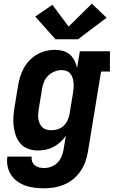

<svg xmlns="http://www.w3.org/2000/svg" viewBox="-20 -808 640 1041"><path d="M220 213Q194 213 168 210Q142 207 118 198.5Q94 190 73.5 175Q53 160 39.5 139Q26 118 21 92.5Q16 67 20 41H152Q150 55 154.5 68Q159 81 169.5 89Q180 97 193 100Q206 103 220 103Q240 103 259 95.5Q278 88 292.5 73Q307 58 314.5 39Q322 20 325 1L337 -72Q325 -54 307.5 -38Q290 -22 270 -11.5Q250 -1 228.5 3.5Q207 8 185 8Q158 8 133 -1Q108 -10 91 -29.5Q74 -49 65.5 -73.5Q57 -98 54 -124.5Q51 -151 53 -179Q55 -207 60 -234L78 -344Q82 -369 89.5 -393Q97 -417 109.5 -439.5Q122 -462 140.5 -481Q159 -500 181.5 -513Q204 -526 229 -532Q254 -538 278 -538Q301 -538 322 -532Q343 -526 358.5 -512.5Q374 -499 383.5 -480Q393 -461 398 -440L413 -530H576V-420H528L456 19Q451 46 441.5 72Q432 98 415.5 121.5Q399 145 376.5 163.5Q354 182 327.5 193Q301 204 274 208.5Q247 213 220 213ZM258 -102Q276 -102 293.5 -107.5Q311 -113 324.5 -125.5Q338 -138 346 -155Q354 -172 357 -189L375 -299Q377 -313 378.5 -327.5Q380 -342 379 -355.5Q378 -369 374.5 -382.5Q371 -396 363 -406.5Q355 -417 342.5 -422.5Q330 -428 316 -428Q296 -428 276.5 -420.5Q257 -413 242 -398.5Q227 -384 219 -365Q211 -346 208 -326L190 -216Q188 -203 187 -189Q186 -175 188 -162.5Q190 -150 195.5 -138Q201 -126 210 -117.5Q219 -109 231.5 -105.5Q244 -102 258 -102ZM281 -595 171 -718 264 -782 352 -664 478 -788 558 -712 403 -595Z"/></svg>

Font: Iosevka Slab XBdEx
Style: Italic
Weight: 800
Width: 7
Italic angle: -9°
Monospace: yes
Designer: Belleve Invis
Foundry: Belleve Invis
Version: Version 11.1.1; ttfautohint (v1.8.3)